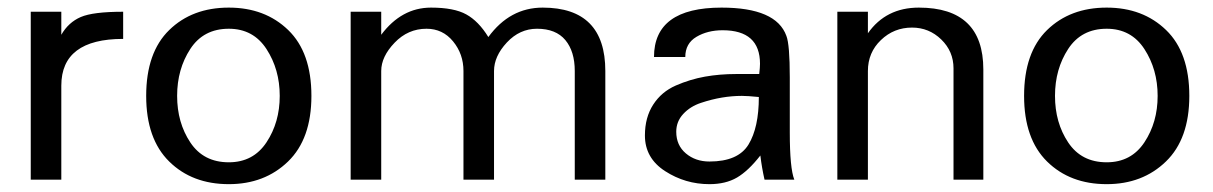

<svg xmlns="http://www.w3.org/2000/svg" viewBox="-20 -465 3141 497"><path d="M298.8 -364.3Q138.7 -364.3 138.7 -243.2V0H59.6V-434.6H138.7V-375Q157.2 -407.2 189 -420.9Q220.7 -434.6 298.8 -434.6Z M572.3 -390.6Q506.8 -390.6 472.7 -338.4Q438.5 -286.1 438.5 -216.8Q438.5 -147.5 472.7 -96.2Q506.8 -44.9 572.3 -44.9Q635.7 -44.9 669.9 -96.7Q704.1 -148.4 704.1 -216.8Q704.1 -285.2 669.9 -337.9Q635.7 -390.6 572.3 -390.6ZM786.1 -216.8Q786.1 -105.5 725.6 -46.9Q665 11.7 572.3 11.7Q477.5 11.7 418 -46.9Q358.4 -105.5 358.4 -216.8Q358.4 -329.1 418 -387.2Q477.5 -445.3 572.3 -445.3Q666 -445.3 726.1 -387.2Q786.1 -329.1 786.1 -216.8Z M1546.9 0H1467.8V-281.2Q1467.8 -332 1443.4 -361.3Q1418.9 -390.6 1370.1 -390.6Q1325.2 -390.6 1292 -355Q1258.8 -319.3 1258.8 -281.2V0H1179.7V-281.2Q1179.7 -325.2 1152.8 -357.9Q1126 -390.6 1084 -390.6Q1036.1 -390.6 1001.5 -354.5Q966.8 -318.4 966.8 -281.2V0H887.7V-434.6H966.8V-375Q1019.5 -445.3 1095.7 -445.3Q1155.3 -445.3 1187 -427.7Q1218.8 -410.2 1244.1 -369.1Q1299.8 -445.3 1384.8 -445.3Q1546.9 -445.3 1546.9 -281.2Z M1944.3 -213.9Q1915 -216.8 1900.4 -216.8Q1875 -216.8 1848.6 -212.4Q1822.3 -208 1794.4 -198.7Q1766.6 -189.5 1748.5 -169.9Q1730.5 -150.4 1730.5 -124Q1730.5 -88.9 1755.4 -67.9Q1780.3 -46.9 1816.4 -46.9Q1890.6 -46.9 1917.5 -90.8Q1944.3 -134.8 1944.3 -213.9ZM2036.1 0H1959Q1952.1 -30.3 1948.2 -62.5Q1917 -22.5 1887.7 -5.4Q1858.4 11.7 1816.4 11.7Q1753.9 11.7 1701.7 -22Q1649.4 -55.7 1649.4 -114.3Q1649.4 -161.1 1670.9 -194.3Q1692.4 -227.5 1729.5 -243.7Q1766.6 -259.8 1804.7 -266.6Q1842.8 -273.4 1885.7 -273.4H1945.3Q1947.3 -291 1947.3 -299.8Q1947.3 -386.7 1850.6 -386.7Q1811.5 -386.7 1782.7 -369.6Q1753.9 -352.5 1753.9 -317.4H1672.9Q1672.9 -445.3 1847.7 -445.3Q1989.3 -445.3 2015.6 -372.1Q2024.4 -349.6 2024.4 -264.6V-122.1Q2024.4 -29.3 2036.1 0Z M2525.4 0H2448.2V-288.1Q2448.2 -332 2416.5 -362.8Q2384.8 -393.6 2340.8 -393.6Q2293.9 -393.6 2260.3 -361.3Q2226.6 -329.1 2226.6 -281.2V0H2147.5V-434.6H2226.6V-378.9Q2273.4 -445.3 2358.4 -445.3Q2525.4 -445.3 2525.4 -285.2Z M2844.7 -390.6Q2779.3 -390.6 2745.1 -338.4Q2710.9 -286.1 2710.9 -216.8Q2710.9 -147.5 2745.1 -96.2Q2779.3 -44.9 2844.7 -44.9Q2908.2 -44.9 2942.4 -96.7Q2976.6 -148.4 2976.6 -216.8Q2976.6 -285.2 2942.4 -337.9Q2908.2 -390.6 2844.7 -390.6ZM3058.6 -216.8Q3058.6 -105.5 2998 -46.9Q2937.5 11.7 2844.7 11.7Q2750 11.7 2690.4 -46.9Q2630.9 -105.5 2630.9 -216.8Q2630.9 -329.1 2690.4 -387.2Q2750 -445.3 2844.7 -445.3Q2938.5 -445.3 2998.5 -387.2Q3058.6 -329.1 3058.6 -216.8Z"/></svg>

Font: Padauk
Style: Regular
Weight: 400
Designer: Debbi Hosken
Foundry: SIL
Version: Version 3.003; ttfautohint (v1.8.2) -l 8 -r 50 -G 200 -x 14 